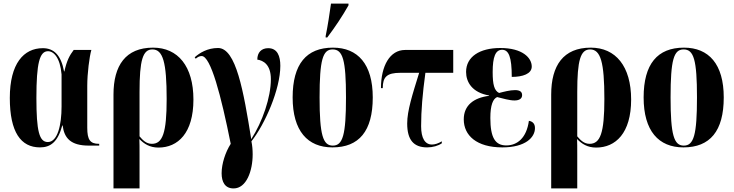

<svg xmlns="http://www.w3.org/2000/svg" viewBox="-20 -816 4111 1076"><path d="M204 10C263 10 304 -20 329 -113H331C340 -42 376 0 478 0H536V-10H534C485 -10 469 -33 469 -100V-335C469 -405 481 -498 492 -536H393C371 -507 354 -477 341 -416H339C322 -507 282 -546 220 -546C113 -546 35 -460 35 -267C35 -75 97 10 204 10ZM248 -20C200 -20 184 -81 184 -267C184 -463 202 -529 249 -529C281 -529 317 -493 325 -399V-219C325 -116 303 -20 248 -20Z M616 240H762V49C762 13 762 -17 761 -37C787 -10 819 11 868 11C977 11 1064 -70 1064 -258C1064 -445 977 -549 838 -549C684 -549 616 -449 616 -286ZM831 -10C799 -10 779 -32 762 -52V-301C762 -478 780 -539 834 -539C893 -539 914 -468 914 -261C914 -70 891 -10 831 -10Z M1289 240C1361 240 1396 142 1396 49C1396 24 1394 0 1389 -24C1465 -120 1551 -316 1551 -447C1551 -501 1535 -546 1483 -546C1445 -546 1422 -522 1422 -482C1455 -477 1498 -455 1498 -372C1498 -270 1451 -134 1388 -36C1345 -304 1303 -547 1202 -547C1142 -547 1098 -519 1071 -495L1077 -487C1086 -495 1097 -502 1110 -502C1161 -502 1219 -280 1273 -10C1243 37 1222 102 1222 155C1222 204 1241 240 1289 240Z M1805 -606H1814C1857 -663 1898 -724 1933 -786V-796H1835C1827 -739 1817 -672 1805 -614ZM1843 10C1992 10 2069 -81 2069 -270C2069 -457 1985 -549 1846 -549C1697 -549 1620 -457 1620 -270C1620 -82 1704 10 1843 10ZM1845 0C1790 0 1771 -59 1771 -270C1771 -481 1789 -539 1844 -539C1901 -539 1919 -481 1919 -270C1919 -59 1901 0 1845 0Z M2374 10C2405 10 2436 1 2456 -13V-24C2436 -12 2417 -6 2401 -6C2362 -6 2340 -41 2340 -109C2340 -197 2348 -290 2364 -408H2520V-536H2250C2165 -536 2115 -447 2115 -322H2125C2125 -385 2148 -408 2224 -408H2329C2291 -285 2262 -196 2262 -124C2262 -32 2298 10 2374 10Z M2795 10C2925 10 2978 -46 2978 -98C2978 -121 2967 -135 2944 -139C2931 -43 2879 -1 2817 -1C2755 -1 2728 -45 2728 -155C2728 -228 2743 -262 2766 -272C2798 -264 2836 -253 2863 -253C2890 -253 2906 -263 2906 -283C2906 -304 2890 -311 2866 -311C2838 -311 2804 -302 2777 -295C2750 -308 2741 -342 2741 -412C2741 -498 2757 -537 2794 -537C2831 -537 2848 -497 2848 -385C2909 -385 2960 -402 2960 -443C2960 -492 2908 -547 2784 -547C2668 -547 2592 -498 2592 -413C2592 -356 2626 -297 2721 -281V-279C2635 -268 2579 -226 2579 -147C2579 -57 2651 10 2795 10Z M3069 240H3215V49C3215 13 3215 -17 3214 -37C3240 -10 3272 11 3321 11C3430 11 3517 -70 3517 -258C3517 -445 3430 -549 3291 -549C3137 -549 3069 -449 3069 -286ZM3284 -10C3252 -10 3232 -32 3215 -52V-301C3215 -478 3233 -539 3287 -539C3346 -539 3367 -468 3367 -261C3367 -70 3344 -10 3284 -10Z M3810 10C3959 10 4036 -81 4036 -270C4036 -457 3952 -549 3813 -549C3664 -549 3587 -457 3587 -270C3587 -82 3671 10 3810 10ZM3812 0C3757 0 3738 -59 3738 -270C3738 -481 3756 -539 3811 -539C3868 -539 3886 -481 3886 -270C3886 -59 3868 0 3812 0Z"/></svg>

Font: Noto Serif Display Condensed Extra
Style: Regular
Weight: 800
Width: 3
Designer: Monotype Design Team
Foundry: Monotype Imaging Inc.
Version: Version 1.900